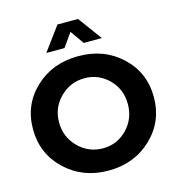

<svg xmlns="http://www.w3.org/2000/svg" viewBox="-131 -1034 1068 1154"><g transform="rotate(-15 403.0 -457.0)"><path d="M27 -350Q27 -503 134.5 -604Q242 -705 403 -705Q564 -705 671.5 -603.5Q779 -502 779 -350Q779 -198 671 -95.5Q563 7 403 7Q243 7 135 -95.5Q27 -198 27 -350ZM189 -350Q189 -258 252.5 -194.5Q316 -131 405 -131Q493 -131 555 -194.5Q617 -258 617 -350Q617 -442 555 -504.5Q493 -567 405 -567Q316 -567 252.5 -504Q189 -441 189 -350ZM223 -773 332 -921H460L569 -773H456L396 -858L336 -773Z"/></g></svg>

Font: Trueno
Style: SBd
Weight: 600
Designer: Julieta Ulanovsky
Foundry: Julieta Ulanovsky
Version: Version 3.001b